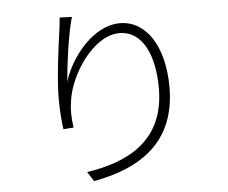

<svg xmlns="http://www.w3.org/2000/svg" viewBox="-55 -840 1110 936"><g transform="rotate(-5 500.0 -371.5)"><path d="M270 -776C268 -754 266 -731 262 -703C252 -636 231 -477 231 -383C231 -321 236 -268 241 -232L291 -236C284 -287 283 -324 290 -366C307 -496 427 -675 553 -675C669 -675 722 -548 722 -391C722 -139 547 -45 338 -14L368 33C601 -10 774 -124 774 -392C774 -593 687 -723 560 -723C428 -723 315 -577 280 -461C286 -538 305 -688 330 -774L270 -776Z"/></g></svg>

Font: Noto Sans CJK Light
Style: Regular
Weight: 300
Designer: Ryoko NISHIZUKA (kana & ideographs); Paul D. Hunt (Latin, Greek & Cyrillic); Wenlong ZHANG (bopomofo); Sandoll Communica
Foundry: Adobe Systems Incorporated
Version: Version 1.000;PS 1;hotconv 1.0.78;makeotf.lib2.5.61930